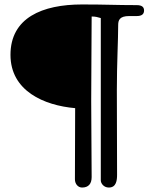

<svg xmlns="http://www.w3.org/2000/svg" viewBox="-20 -841 698 861"><path d="M389 -388C389 -514 391 -664 391 -767C408 -767 419 -764 432 -760V-32C432 -19 445 0 468 0C502 0 505 -33 505 -58C505 -217 504 -274 504 -437C504 -556 510 -663 510 -729C510 -750 516 -769 559 -769H593C615 -769 626 -777 626 -794C626 -809 617 -818 593 -818C497 -818 459 -821 348 -821C169 -821 27 -761 27 -595C27 -433 178 -368 317 -356C317 -201 316 -183 316 -37C316 -16 330 0 348 0C377 0 391 -17 391 -47C391 -190 389 -233 389 -388Z"/></svg>

Font: Life Savers
Style: Bold
Weight: 700
Designer: Pablo Impallari, Rodrigo Fuenzalida, Brenda Gallo
Foundry: Pablo Impallari, Rodrigo Fuenzalida, Brenda Gallo
Version: Version 3.000